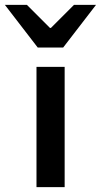

<svg xmlns="http://www.w3.org/2000/svg" viewBox="-76 -764 412 784"><path d="M73 0V-491H188V0ZM78 -570 -56 -744H34L128 -650H132L226 -744H316L182 -570Z"/></svg>

Font: Source Sans 3 SemiBold
Style: Regular
Weight: 600
Designer: Paul D. Hunt
Foundry: Adobe
Version: Version 3.046;hotconv 1.0.118;makeotfexe 2.5.65603